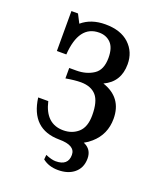

<svg xmlns="http://www.w3.org/2000/svg" viewBox="-120 -576 648 776"><g transform="rotate(20 204.0 -187.5)"><path d="M282.2 -15.6Q318.4 -0.5 318.4 39.6Q318.4 81.5 288.1 104.5Q262.2 124 221.7 124Q181.6 124 154.8 102.5L156.7 82.5Q183.1 93.8 200.2 93.8Q253.9 93.8 253.9 47.4Q253.9 6.3 184.1 6.3Q63.5 5.4 46.4 -124.5H89.8Q110.4 -34.2 186.5 -34.2Q224.6 -34.2 250.5 -57.4Q276.4 -80.6 276.4 -131.3Q276.4 -190.4 254.4 -215.6Q232.4 -240.7 189 -241.2Q161.6 -241.2 123.5 -234.4V-279.3H154.3Q196.8 -279.3 227.8 -299.6Q258.8 -319.8 258.8 -371.6Q258.8 -415 239.3 -435.1Q219.7 -455.1 189 -455.1Q102.5 -455.1 93.8 -326.7H53.2V-498.5H81.5L100.6 -461.4Q140.1 -495.1 201.2 -495.1Q267.6 -495.1 304 -460.9Q340.3 -426.8 340.3 -374Q340.3 -297.9 274.9 -267.6Q362.3 -238.3 362.3 -147.5Q362.3 -80.1 313 -37.1Q298.8 -24.4 282.2 -15.6Z"/></g></svg>

Font: Munson
Style: Regular
Weight: 400
Designer: Paul James MIller
Foundry: High-Logic / Made with FontCreator
Version: Version 2.10;May 5, 2019;FontCreator 11.5.0.2430 64-bit